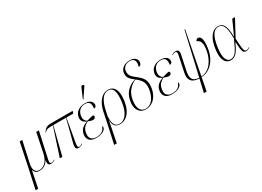

<svg xmlns="http://www.w3.org/2000/svg" viewBox="-55 -1765 4049 2964"><g transform="rotate(-30 1969.5 -282.5)"><path d="M-35 240 46 -134 129 -536H175L92 -159Q77 -89 97 -45Q117 -1 173 -1Q221 -1 257.5 -26.5Q294 -52 318 -94.5Q342 -137 352 -186L424 -536H471L369 -72Q362 -40 367 -22.5Q372 -5 394 -5Q406 -5 418.5 -10.5Q431 -16 448 -27L451 -20Q413 6 379 6Q344 6 332.5 -15Q321 -36 332 -84H330Q301 -40 263.5 -15Q226 10 171 10Q121 10 99.5 -12.5Q78 -35 74 -60H72L11 240Z M535 0 697 -495H661Q629 -495 609.5 -491.5Q590 -488 576.5 -479Q563 -470 548 -454L543 -457Q560 -482 576.5 -499.5Q593 -517 617 -526.5Q641 -536 682 -536H1074L1060 -495H938L866 -84Q857 -36 863 -20.5Q869 -5 890 -5Q901 -5 915 -12.5Q929 -20 942 -30L946 -23Q908 6 873 6Q828 6 822.5 -23.5Q817 -53 829 -98L931 -495H705L580 0Z M1181 10Q1100 10 1064 -31Q1028 -72 1039 -137Q1050 -197 1089 -232Q1128 -267 1182 -283V-285Q1138 -299 1117 -330Q1096 -361 1105 -409Q1115 -469 1166.5 -506Q1218 -543 1291 -543Q1342 -543 1372 -527.5Q1402 -512 1413.5 -488Q1425 -464 1421 -438Q1414 -401 1376 -401Q1386 -461 1368.5 -497Q1351 -533 1287 -533Q1232 -533 1194.5 -500.5Q1157 -468 1147 -411Q1138 -361 1154 -331.5Q1170 -302 1197 -291Q1235 -303 1262.5 -309.5Q1290 -316 1312 -317Q1318 -312 1321 -305.5Q1324 -299 1322 -288Q1320 -274 1307.5 -265Q1295 -256 1280 -256Q1261 -256 1243 -261.5Q1225 -267 1194 -279Q1159 -264 1125.5 -231.5Q1092 -199 1082 -139Q1069 -66 1101 -33Q1133 0 1189 0Q1247 0 1286.5 -21Q1326 -42 1348 -102Q1361 -94 1357 -74Q1354 -56 1334 -36.5Q1314 -17 1276.5 -3.5Q1239 10 1181 10ZM1305 -605 1297 -608 1372 -783Q1381 -805 1397 -804.5Q1413 -804 1426 -792L1425 -783Z M1365 240 1434 -75 1478 -288Q1503 -407 1563.5 -476.5Q1624 -546 1703 -546Q1785 -546 1822.5 -478Q1860 -410 1842 -279Q1828 -177 1792.5 -113Q1757 -49 1708 -19.5Q1659 10 1604 10Q1575 10 1548 -2.5Q1521 -15 1504 -46.5Q1487 -78 1488 -136H1487L1412 240ZM1604 0Q1648 0 1687.5 -29Q1727 -58 1756.5 -119Q1786 -180 1799 -276Q1816 -398 1794.5 -467Q1773 -536 1701 -536Q1634 -536 1587.5 -466.5Q1541 -397 1517 -278L1498 -188Q1495 -117 1507.5 -75.5Q1520 -34 1545 -17Q1570 0 1604 0Z M2067 10Q1983 10 1941.5 -53Q1900 -116 1919 -222Q1937 -326 2000 -389.5Q2063 -453 2150 -474Q2100 -510 2073 -546Q2046 -582 2049 -635Q2052 -681 2077.5 -711.5Q2103 -742 2141.5 -757Q2180 -772 2223 -772Q2288 -772 2321.5 -740Q2355 -708 2347 -661Q2338 -612 2296 -612Q2319 -692 2295.5 -727Q2272 -762 2218 -762Q2186 -762 2157.5 -749.5Q2129 -737 2110 -711Q2091 -685 2090 -644Q2088 -602 2108 -570.5Q2128 -539 2182 -499Q2228 -464 2260 -428.5Q2292 -393 2303.5 -345Q2315 -297 2303 -225Q2290 -152 2256 -99Q2222 -46 2173.5 -18Q2125 10 2067 10ZM2069 0Q2142 0 2192 -59.5Q2242 -119 2261 -224Q2272 -288 2261 -332Q2250 -376 2222 -408.5Q2194 -441 2155 -470Q2086 -443 2031.5 -381Q1977 -319 1960 -220Q1942 -115 1972 -57.5Q2002 0 2069 0Z M2532 10Q2451 10 2415 -31Q2379 -72 2390 -137Q2401 -197 2440 -232Q2479 -267 2533 -283V-285Q2489 -299 2468 -330Q2447 -361 2456 -409Q2466 -469 2517.5 -506Q2569 -543 2642 -543Q2693 -543 2723 -527.5Q2753 -512 2764.5 -488Q2776 -464 2772 -438Q2765 -401 2727 -401Q2737 -461 2719.5 -497Q2702 -533 2638 -533Q2583 -533 2545.5 -500.5Q2508 -468 2498 -411Q2489 -361 2505 -331.5Q2521 -302 2548 -291Q2586 -303 2613.5 -309.5Q2641 -316 2663 -317Q2669 -312 2672 -305.5Q2675 -299 2673 -288Q2671 -274 2658.5 -265Q2646 -256 2631 -256Q2612 -256 2594 -261.5Q2576 -267 2545 -279Q2510 -264 2476.5 -231.5Q2443 -199 2433 -139Q2420 -66 2452 -33Q2484 0 2540 0Q2598 0 2637.5 -21Q2677 -42 2699 -102Q2712 -94 2708 -74Q2705 -56 2685 -36.5Q2665 -17 2627.5 -3.5Q2590 10 2532 10Z M2965 240 3018 10Q2958 8 2917.5 -12Q2877 -32 2861.5 -75.5Q2846 -119 2862 -192L2917 -453Q2926 -496 2919.5 -512Q2913 -528 2894 -528Q2883 -528 2870.5 -523.5Q2858 -519 2840 -506L2836 -513Q2853 -526 2870.5 -532.5Q2888 -539 2905 -539Q2945 -539 2956 -516Q2967 -493 2957 -450L2903 -194Q2887 -119 2898.5 -78Q2910 -37 2942.5 -20Q2975 -3 3021 -1L3196 -760H3207L3060 -1Q3119 -5 3165 -32.5Q3211 -60 3244 -103.5Q3277 -147 3298.5 -199.5Q3320 -252 3329 -306Q3342 -376 3335.5 -418.5Q3329 -461 3310.5 -482Q3292 -503 3267 -509Q3272 -528 3285.5 -536Q3299 -544 3310 -544Q3353 -544 3367 -483Q3381 -422 3361 -309Q3345 -220 3304 -150Q3263 -80 3200.5 -38Q3138 4 3058 9L3013 240Z M3581 10Q3540 10 3507 -15.5Q3474 -41 3459.5 -101.5Q3445 -162 3460 -265Q3478 -399 3533 -472.5Q3588 -546 3669 -546Q3736 -546 3768 -487Q3800 -428 3802 -286H3805L3918 -536H3967L3809 -243Q3813 -163 3817 -116Q3821 -69 3827 -45Q3833 -21 3843 -13Q3853 -5 3869 -5Q3882 -5 3896 -12.5Q3910 -20 3920 -27L3924 -20Q3911 -10 3894 -2Q3877 6 3858 6Q3837 6 3823 -1Q3809 -8 3801 -29Q3793 -50 3788.5 -90.5Q3784 -131 3781 -197H3778Q3754 -142 3727 -94.5Q3700 -47 3664.5 -18.5Q3629 10 3581 10ZM3585 -5Q3632 -5 3665 -37.5Q3698 -70 3726.5 -127Q3755 -184 3788 -259Q3788 -365 3774 -425.5Q3760 -486 3733.5 -511Q3707 -536 3670 -536Q3600 -536 3560 -465.5Q3520 -395 3503 -272Q3483 -136 3507 -70.5Q3531 -5 3585 -5Z"/></g></svg>

Font: Noto Serif Display SemiCondensed ExtraLight
Style: Italic
Weight: 200
Width: 4
Italic angle: -12°
Designer: Monotype Design Team
Foundry: Monotype Imaging Inc.
Version: Version 2.009